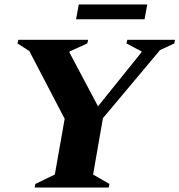

<svg xmlns="http://www.w3.org/2000/svg" viewBox="-20 -838 802 858"><path d="M135 0 138 -16 225 -58 269 -307 111 -610 58 -644 62 -660H374L370 -644L291 -608L290 -604L418 -363L612 -604L613 -608L545 -644L549 -660H762L759 -644L695 -614L440 -310L396 -58L469 -16L466 0ZM320 -752 332 -818H638L626 -752Z"/></svg>

Font: Spectral ExtraBold
Style: Italic
Weight: 800
Italic angle: -10°
Designer: Jean-Baptiste Levee
Foundry: Production Type
Version: Version 2.001